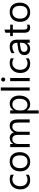

<svg xmlns="http://www.w3.org/2000/svg" viewBox="1933 -2714 1010 4917"><g transform="rotate(-90 2438.5 -255.0)"><path d="M422 -23Q364 12 285 12Q178 12 112 -57Q47 -127 47 -238Q47 -361 117 -437Q188 -512 307 -512Q374 -512 423 -487V-405Q367 -444 304 -444Q227 -444 178 -389Q129 -334 129 -245Q129 -157 175 -106Q221 -56 299 -56Q364 -56 422 -99Z M752 12Q642 12 575 -58Q509 -128 509 -244Q509 -370 578 -441Q648 -512 764 -512Q877 -512 939 -443Q1001 -374 1001 -252Q1001 -132 933 -60Q866 12 752 12ZM758 -444Q681 -444 636 -391Q591 -339 591 -247Q591 -158 636 -107Q683 -56 758 -56Q837 -56 878 -105.5Q919 -155 919 -249Q919 -343 878 -393.5Q837 -444 758 -444Z M1839 0H1759V-287Q1759 -371 1734 -407Q1708 -444 1647 -444Q1596 -444 1560 -397Q1524 -352 1524 -285V0H1444V-297Q1444 -444 1330 -444Q1277 -444 1243 -400Q1209 -356 1209 -285V0H1129V-500H1209V-421H1211Q1264 -512 1366 -512Q1418 -512 1456 -483Q1494 -455 1508 -408Q1564 -512 1674 -512Q1839 -512 1839 -308Z M2072 -72H2070V230H1990V-500H2070V-412H2072Q2131 -512 2245 -512Q2343 -512 2396 -444Q2450 -377 2450 -265Q2450 -139 2389 -63Q2328 12 2222 12Q2125 12 2072 -72ZM2070 -274V-204Q2070 -143 2111 -99Q2151 -56 2213 -56Q2284 -56 2326 -111Q2368 -167 2368 -266Q2368 -351 2329 -397Q2290 -444 2225 -444Q2155 -444 2113 -396Q2070 -347 2070 -274Z M2658 0H2578V-740H2658Z M2861 -627Q2851 -627 2841.5 -630.5Q2832 -634 2824.5 -641Q2817 -648 2813 -657.5Q2809 -667 2809 -679Q2809 -690 2813 -699.5Q2817 -709 2824.5 -716Q2832 -723 2841.5 -727Q2851 -731 2861 -731Q2872 -731 2881.5 -727Q2891 -723 2898.5 -716Q2906 -709 2910 -699.5Q2914 -690 2914 -679Q2914 -668 2910 -658.5Q2906 -649 2898.5 -642Q2891 -635 2881.5 -631Q2872 -627 2861 -627ZM2900 0H2820V-500H2900Z M3403 -23Q3345 12 3266 12Q3159 12 3093 -57Q3028 -127 3028 -238Q3028 -361 3098 -437Q3169 -512 3288 -512Q3355 -512 3404 -487V-405Q3348 -444 3285 -444Q3208 -444 3159 -389Q3110 -334 3110 -245Q3110 -157 3156 -106Q3202 -56 3280 -56Q3345 -56 3403 -99Z M3882 0H3802V-78H3800Q3748 12 3646 12Q3570 12 3529 -27Q3487 -67 3487 -133Q3487 -273 3652 -296L3802 -317Q3802 -444 3699 -444Q3610 -444 3536 -383V-465Q3610 -512 3706 -512Q3882 -512 3882 -325ZM3802 -253 3681 -236Q3627 -229 3597 -209Q3569 -189 3569 -139Q3569 -121 3576 -105.5Q3583 -90 3595.5 -79Q3608 -68 3625.5 -62Q3643 -56 3665 -56Q3724 -56 3763 -98Q3802 -140 3802 -203Z M4265 -5Q4237 11 4190 11Q4059 11 4059 -136V-432H3973V-500H4059V-622L4139 -648V-500H4265V-432H4139V-150Q4139 -100 4156 -78.5Q4173 -57 4213 -57Q4243 -57 4265 -73Z M4581 12Q4471 12 4404 -58Q4338 -128 4338 -244Q4338 -370 4407 -441Q4477 -512 4593 -512Q4706 -512 4768 -443Q4830 -374 4830 -252Q4830 -132 4762 -60Q4695 12 4581 12ZM4587 -444Q4510 -444 4465 -391Q4420 -339 4420 -247Q4420 -158 4465 -107Q4512 -56 4587 -56Q4666 -56 4707 -105.5Q4748 -155 4748 -249Q4748 -343 4707 -393.5Q4666 -444 4587 -444Z"/></g></svg>

Font: A Tai Tham KH New
Style: Regular
Weight: 400
Designer: Sangdang Kengtung
Foundry: Sangdang Kengtung
Version: Version 1.002